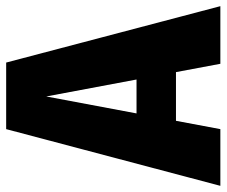

<svg xmlns="http://www.w3.org/2000/svg" viewBox="-93 -659 735 623"><g transform="rotate(-90 274.5 -347.5)"><path d="M379 0 352 -144H194L167 0H-17L167 -695H383L566 0ZM218 -272H328L273 -565Z"/></g></svg>

Font: Fira Sans Condensed ExtraBold
Style: Regular
Weight: 800
Width: 3
Designer: Carrois Corporate & Edenspiekermann AG
Foundry: Carrois Corporate GbR & Edenspiekermann AG
Version: Version 4.203